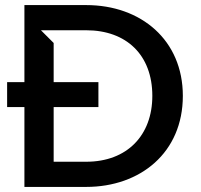

<svg xmlns="http://www.w3.org/2000/svg" viewBox="-20 -735 790 755"><path d="M8 -314H76V0H319C532 0 699 -135 699 -358C699 -577 535 -715 319 -715H76V-412H8ZM319 -99H191V-314H367V-412H191V-566L141 -616H319C477 -616 579 -519 579 -358C579 -203 480 -99 319 -99Z"/></svg>

Font: LaHaus Display SemiBold
Style: Regular
Weight: 600
Designer: We are Make, BastardaType, Dalton Maag Ltd
Foundry: BastardaType, Dalton Maag Ltd
Version: Version 3.100;Glyphs 3.3 (3331)